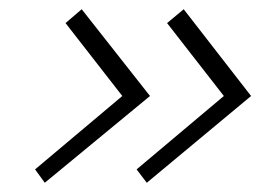

<svg xmlns="http://www.w3.org/2000/svg" viewBox="-20 -475 564 416"><path d="M245 -267 56 -108 77 -79 305 -267 157 -455 122 -425ZM465 -267 276 -108 298 -79 524 -267 378 -455 342 -425Z"/></svg>

Font: Advent Pro Light
Style: Italic
Weight: 300
Italic angle: -12°
Version: Version 3.000